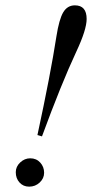

<svg xmlns="http://www.w3.org/2000/svg" viewBox="-20 -687 373 718"><path d="M137 -177 120 -182Q169 -409 191 -551Q201 -615 216.5 -641Q232 -667 260 -667Q304 -667 304 -616Q304 -576 265 -493Q209 -373 137 -177ZM145 -41Q145 -20 128.5 -4.5Q112 11 89 11Q67 11 53 -4.5Q39 -20 39 -43Q39 -64 55.5 -79.5Q72 -95 93 -95Q116 -95 130.5 -79Q145 -63 145 -41Z"/></svg>

Font: STIX
Style: Italic
Weight: 400
Italic angle: -16.33°
Designer: MicroPress Inc., with final additions and corrections provided by Coen Hoffman, Elsevier (retired)
Version: Version 1.1.1